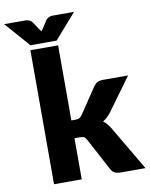

<svg xmlns="http://www.w3.org/2000/svg" viewBox="-162 -986 824 1056"><g transform="rotate(-10 250.0 -457.5)"><path d="M52.7 -748.5H207.5V-329.1H230.5Q245.1 -329.1 252.4 -333.5Q259.3 -336.9 267.6 -347.7L365.7 -493.7Q374 -505.4 386.2 -512.7Q397.5 -518.6 415.5 -518.6H557.6L423.3 -334Q403.8 -308.6 378.4 -293Q389.6 -284.7 399.4 -273.4Q409.7 -261.7 417.5 -248L563.5 0H423.3Q406.2 0 393.6 -5.9Q381.3 -10.7 372.6 -25.9L274.4 -209.5Q267.6 -222.2 259.8 -226.1Q252.9 -229.5 237.3 -229.5H207.5V0H52.7ZM213.4 -914.6H325.7L203.6 -775.4H57.6L-64.5 -914.6H47.4H58.1Q65.9 -913.6 69.3 -912.6Q78.1 -909.2 81.5 -907.2Q86.9 -903.3 91.8 -897L121.6 -852.5Q122.6 -851.1 124.5 -848.9Q126.5 -846.7 126.5 -846.2Q127 -845.2 128.2 -842.8Q129.4 -840.3 130.4 -839.4Q131.8 -841.3 134.8 -846.2Q134.8 -846.7 136.7 -848.9Q138.7 -851.1 139.6 -852.5L168.5 -896.5Q174.3 -903.8 179.7 -907.2Q183.6 -909.7 191.4 -912.6Q194.8 -913.6 203.6 -914.6Z"/></g></svg>

Font: Lato-ExtraBold
Style: Regular
Weight: 500
Designer: Lukasz Dziedzic with Adam Twardoch and Botio Nikoltchev
Foundry: tyPoland Lukasz Dziedzic
Version: ""